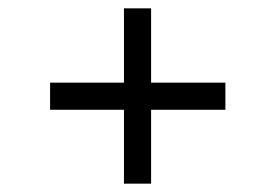

<svg xmlns="http://www.w3.org/2000/svg" viewBox="-20 -583 660 460"><path d="M342 -563V-385H520V-320H342V-143H277V-320H100V-385H277V-563Z"/></svg>

Font: Tilda Sans
Style: Regular
Weight: 400
Designer: ParaType Ltd
Foundry: ParaType Ltd
Version: Version 1.009